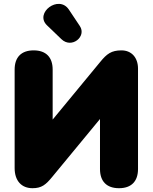

<svg xmlns="http://www.w3.org/2000/svg" viewBox="-20 -980 803 1010"><path d="M151 10C199 10 221 -8 256 -51L506 -354V-91C506 -26 541 10 606 10C671 10 706 -26 706 -91V-619C706 -677 672 -715 619 -715C566 -715 542 -697 507 -654L257 -351V-614C257 -679 222 -715 157 -715C92 -715 57 -679 57 -614V-96C57 -28 94 10 151 10ZM227 -847 303 -774C357 -722 437 -788 400 -843L342 -930C289 -1009 160 -912 227 -847Z"/></svg>

Font: SN Pro Black
Style: Regular
Weight: 900
Designer: Tobias Whetton
Foundry: Supernotes
Version: Version 1.001;Glyphs 3.2 (3249)